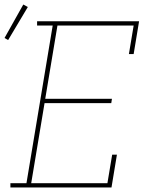

<svg xmlns="http://www.w3.org/2000/svg" viewBox="-56 -829 676 849"><path d="M-10 0V-19H61L177 -716H108V-735H559L535 -590H514L535 -716H198L144 -392H439L436 -373H141L82 -19H419L440 -145H461L437 0ZM-20 -652 -36 -661 47 -809 67 -798Z"/></svg>

Font: Iosevka Etoile Thin Oblique
Style: Regular
Weight: 100
Italic angle: -9°
Designer: Belleve Invis
Foundry: Belleve Invis
Version: Version 15.5.2; ttfautohint (v1.8.4)